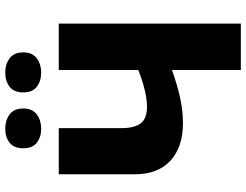

<svg xmlns="http://www.w3.org/2000/svg" viewBox="-126 -838 964 753"><g transform="rotate(-90 356.5 -462.0)"><path d="M640 0H458V-270Q396 -248 346 -237.5Q296 -227 250 -227Q156 -227 102.5 -276Q49 -325 49 -416V-714H230V-468Q230 -418 248.5 -393Q267 -368 314 -368Q342 -368 378 -376.5Q414 -385 458 -402V-714H640ZM151 -853Q151 -890 173 -907Q195 -924 228 -924Q260 -924 283.5 -907Q307 -890 307 -853Q307 -817 283.5 -800Q260 -783 228 -783Q195 -783 173 -800Q151 -817 151 -853ZM370 -853Q370 -890 392.5 -907Q415 -924 449 -924Q480 -924 503.5 -907Q527 -890 527 -853Q527 -817 503.5 -800Q480 -783 449 -783Q415 -783 392.5 -800Q370 -817 370 -853Z"/></g></svg>

Font: Noto Sans Disp ExtBd
Style: Regular
Weight: 800
Designer: Monotype Design Team
Foundry: Monotype Imaging Inc.
Version: Version 2.000;GOOG;noto-source:20170915:90ef993387c0; ttfaut